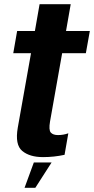

<svg xmlns="http://www.w3.org/2000/svg" viewBox="-20 -745 450 919"><path d="M186 7Q238.5 7 289 -4L307 -107Q283.5 -98.5 257.5 -98.5Q234 -98.5 223.2 -110.5Q212.5 -122.5 219.5 -163.5L277.5 -490.5H391L410 -596.5H296L318.5 -725H169.5L147 -596.5H62L43.5 -490.5H128.5L65 -133.5Q51 -52 86.5 -22.5Q122 7 186 7ZM97.5 154H149L227 32.5H142Z"/></svg>

Font: Anybody Condensed
Style: Bold Italic
Weight: 700
Width: 3
Italic angle: -10°
Version: Version 1.113;gftools[0.9.25]